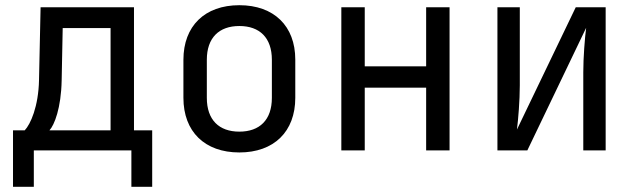

<svg xmlns="http://www.w3.org/2000/svg" viewBox="-20 -578 2440 738"><path d="M110 140V0H485V140H565V-77H495V-550H136L130 -271C128 -168 97 -100 75 -77H30V140ZM170 -77C189 -97 215 -163 217 -269L221 -470H405V-77Z M900 8C1033 8 1115 -72 1115 -202V-349C1115 -478 1033 -558 900 -558C767 -558 685 -478 685 -348V-202C685 -72 767 8 900 8ZM900 -72C822 -72 775 -117 775 -202V-348C775 -433 822 -478 900 -478C978 -478 1025 -433 1025 -348V-202C1025 -117 978 -72 900 -72Z M1382 0V-241H1618V0H1708V-550H1618V-323H1382V-550H1292V0Z M2007 0 2233 -471C2228 -432 2222 -358 2222 -300V0H2308V-550H2193L1967 -80C1972 -119 1978 -192 1978 -250V-550H1892V0Z"/></svg>

Font: Tekne LDO
Style: Regular
Weight: 400
Monospace: yes
Designer: Alessio Laiso, Mario Rullo, Paolo Rosset
Foundry: Alessio Laiso
Version: Version 1.000;hotconv 1.0.109;makeotfexe 2.5.65596